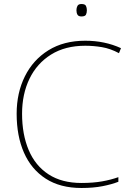

<svg xmlns="http://www.w3.org/2000/svg" viewBox="-20 -927 654 957"><path d="M405 -699Q305 -699 234.5 -655Q164 -611 127 -534.5Q90 -458 90 -360Q90 -257 123 -179Q156 -101 222 -58Q288 -15 386 -15Q444 -15 489 -23Q534 -31 570 -44V-21Q537 -8 491 1Q445 10 386 10Q280 10 208 -36.5Q136 -83 99.5 -166Q63 -249 63 -360Q63 -464 104 -546.5Q145 -629 221.5 -676.5Q298 -724 405 -724Q502 -724 583 -687L573 -662Q530 -685 488 -692Q446 -699 405 -699ZM386 -907Q404 -907 408.5 -897.5Q413 -888 413 -876Q413 -863 408.5 -854Q404 -845 386 -845Q371 -845 366 -854Q361 -863 361 -876Q361 -888 366 -897.5Q371 -907 386 -907Z"/></svg>

Font: Noto Sans Myanmar UI Thin
Style: Regular
Weight: 100
Designer: Monotype Design Team
Foundry: Monotype Imaging Inc.
Version: Version 2.103; ttfautohint (v1.8.4.7-5d5b)